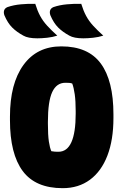

<svg xmlns="http://www.w3.org/2000/svg" viewBox="-22 -962 642 1002"><path d="M162 -942Q173 -906 187.5 -879Q202 -852 224 -828Q246 -804 277 -776Q252 -768 224 -765Q196 -762 173 -762Q124 -762 100 -776Q65 -795 41.5 -818.5Q18 -842 1 -882Q-4 -896 -0.5 -907.5Q3 -919 17 -925Q49 -936 87.5 -939.5Q126 -943 162 -942ZM402 -942Q413 -906 427.5 -879Q442 -852 464 -828Q486 -804 517 -776Q492 -768 464 -765Q436 -762 413 -762Q364 -762 340 -776Q305 -795 281.5 -818.5Q258 -842 241 -882Q236 -896 239.5 -907.5Q243 -919 257 -925Q289 -936 327.5 -939.5Q366 -943 402 -942ZM298 -720Q438 -720 504 -630.5Q570 -541 570 -365V-346Q570 -232 538.5 -150Q507 -68 447.5 -24Q388 20 305 20Q163 20 96.5 -69.5Q30 -159 30 -335V-354Q30 -526 100.5 -623Q171 -720 298 -720ZM228 -317Q228 -257 233 -223.5Q238 -190 246 -173Q256 -171 264.5 -170.5Q273 -170 283 -170Q373 -170 373 -369V-382Q373 -435 368 -470Q363 -505 355 -526Q347 -529 338.5 -529.5Q330 -530 319 -530Q273 -530 250.5 -481.5Q228 -433 228 -326Z"/></svg>

Font: Recursive Mn Csl St Blk
Style: Regular
Weight: 900
Monospace: yes
Version: Version 1.079;hotconv 1.0.112;makeotfexe 2.5.65598; ttfautoh